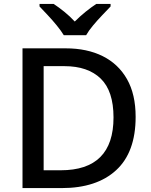

<svg xmlns="http://www.w3.org/2000/svg" viewBox="-20 -961 773 981"><path d="M673 -364Q673 -183 573.5 -91.5Q474 0 295 0H95V-714H316Q425 -714 505 -674Q585 -634 629 -556.5Q673 -479 673 -364ZM560 -361Q560 -496 494.5 -559.5Q429 -623 309 -623H203V-91H290Q560 -91 560 -361ZM306 -781Q292 -804 270 -831Q248 -858 224 -883.5Q200 -909 182 -928V-941H254Q280 -924 308.5 -901Q337 -878 362 -851Q389 -878 417.5 -901Q446 -924 472 -941H545V-928Q527 -909 502.5 -883.5Q478 -858 455.5 -831Q433 -804 420 -781Z"/></svg>

Font: Noto Sans Arabic Med
Style: Regular
Weight: 500
Designer: Monotype Design Team, Nadine Chahine, Nizar Qandah and Khaled Hosny
Foundry: Monotype Imaging Inc.
Version: Version 2.012; ttfautohint (v1.8.4.7-5d5b)